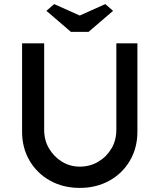

<svg xmlns="http://www.w3.org/2000/svg" viewBox="-20 -913 780 939"><path d="M370 6Q289 6 225 -29.5Q161 -65 124.5 -127.5Q88 -190 88 -269V-701H196V-278Q196 -227 220 -186.5Q244 -146 283.5 -122Q323 -98 370 -98Q420 -98 460.5 -122Q501 -146 525 -186.5Q549 -227 549 -278V-701H652V-269Q652 -190 615.5 -127.5Q579 -65 515 -29.5Q451 6 370 6ZM327 -757 207 -860 245 -893 370 -837 495 -893 533 -860 413 -757Z"/></svg>

Font: Lexend
Style: Regular
Weight: 400
Designer: Bonnie Shaver-Troup, Thomas Jockin
Foundry: Lexend
Version: Version 1.007; ttfautohint (v1.8.3)